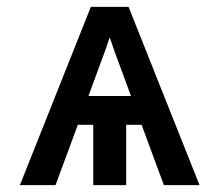

<svg xmlns="http://www.w3.org/2000/svg" viewBox="-20 -540 640 560"><path d="M38 0 245 -520H355L562 0H458L393 -176H348V0H252V-176H207L142 0ZM238 -260H362L330 -347Q322 -368 314.5 -389Q307 -410 300 -431Q293 -410 285.5 -389Q278 -368 270 -347Z"/></svg>

Font: Zed Mono Medium Extended
Style: Regular
Weight: 500
Width: 7
Monospace: yes
Designer: Belleve Invis
Foundry: Belleve Invis
Version: Version 1.0.0; ttfautohint (v1.8.4)